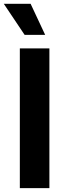

<svg xmlns="http://www.w3.org/2000/svg" viewBox="-40 -979 341 999"><path d="M217 -727.3H63.2V0H217ZM88.1 -797.6H195L119.3 -959.2H-20.2Z"/></svg>

Font: Karasuma Gothic
Style: Bold
Weight: 700
Designer: Rasmus Andersson / Ryoko Nishizuka
Foundry: Genbu
Version: Version 1.00